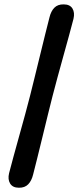

<svg xmlns="http://www.w3.org/2000/svg" viewBox="-20 -747 367 899"><path d="M120.5 -297.5Q130 -334.5 142.2 -384.8Q154.5 -435 167.5 -488Q180.5 -541 192 -587.8Q203.5 -634.5 211.5 -665Q218.5 -694.5 234.5 -710.8Q250.5 -727 278 -726.5Q307.5 -726.5 319.2 -707.2Q331 -688 324 -658.5Q316 -627.5 303.5 -581.5Q291 -535.5 276.5 -483.8Q262 -432 248.8 -383Q235.5 -334 226 -297Q216.5 -260 204.2 -209.8Q192 -159.5 179 -106.5Q166 -53.5 154.5 -6.8Q143 40 135 70.5Q128 99.5 112 116Q96 132.5 68.5 132Q39.5 132 27.5 112.5Q15.5 93 22.5 64Q30.5 33 43 -13Q55.5 -59 70 -110.8Q84.5 -162.5 97.8 -211.5Q111 -260.5 120.5 -297.5Z"/></svg>

Font: Fraunces 144pt S100 Black
Style: Italic
Weight: 900
Italic angle: -16°
Version: Version 1.000; ttfautohint (v1.8.3)